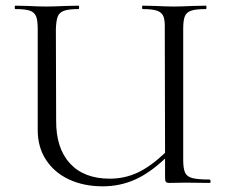

<svg xmlns="http://www.w3.org/2000/svg" viewBox="-20 -645 795 677"><path d="M719 0 633 -1 579 0Q568 0 565 -3.5Q562 -7 562 -19V-86Q507 -34 454.5 -11Q402 12 342 12Q276 12 224 -12Q172 -36 142.5 -81Q113 -126 113 -186V-544Q113 -574 107 -588Q101 -602 85 -607.5Q69 -613 34 -613Q32 -613 32 -619Q32 -625 34 -625L79 -624Q117 -622 143 -622Q169 -622 211 -624L257 -625Q259 -625 259 -619Q259 -613 257 -613Q222 -613 205.5 -607Q189 -601 183.5 -586.5Q178 -572 177 -542L178 -221Q177 -123 226.5 -69Q276 -15 367 -15Q419 -15 464.5 -36Q510 -57 562 -106L561 -542Q562 -572 556.5 -586.5Q551 -601 534.5 -607Q518 -613 483 -613Q481 -613 481 -619Q481 -625 483 -625L528 -624Q568 -622 593 -622Q617 -622 659 -624L706 -625Q708 -625 708 -619Q708 -613 706 -613Q671 -613 654.5 -607.5Q638 -602 632 -588Q626 -574 626 -544V-81Q626 -51 632.5 -36.5Q639 -22 658.5 -17Q678 -12 719 -12Q722 -12 722.5 -6Q723 0 719 0Z"/></svg>

Font: Cormorant Upright
Style: Regular
Weight: 400
Designer: Christian Thalmann (Catharsis Fonts)
Foundry: Catharsis Fonts
Version: Version 3.302